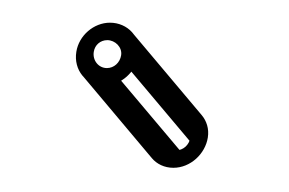

<svg xmlns="http://www.w3.org/2000/svg" viewBox="-20 -64 248 165"><path d="M84.1 -16.5C83.1 -10.1 77.9 -5.5 71.9 -5.5C64.5 -5.5 59.4 -12.3 60.6 -19.5C61.5 -25.4 66.3 -29.5 72.2 -29.5C78.9 -29.5 85.2 -23.5 84.1 -16.5ZM69.5 9.5C84.2 9.5 96.9 -2.5 99.1 -16.5C101.6 -32.1 89.7 -44.5 74.5 -44.5C60.6 -44.5 47.8 -33.5 45.6 -19.5C43.1 -4 53.7 9.5 69.5 9.5ZM64.5 7.3 124.1 78 136.4 67.4 76.8 -3.3ZM85.5 -11.2 145 59.5 157.3 48.9 97.7 -21.8ZM81.6 -25.1 141.2 45.6C143.2 48.1 144.1 51.1 143.6 54.2C142.6 60.6 137.4 65.2 131.4 65.2C127.9 65.2 124.9 63.8 122.8 61.2L63.3 -9.5L51 1.1L110.5 71.9C114.7 76.9 121.2 80.2 129 80.2C143.7 80.2 156.4 68.2 158.6 54.2C159.8 46.6 157.5 39.9 153.4 35L93.9 -35.7Z"/></svg>

Font: CiSf OpenHand
Style: GlsObl
Weight: 400
Foundry: Cannot Into Space Fonts
Version: Version 0.7892